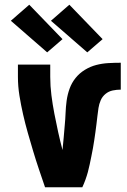

<svg xmlns="http://www.w3.org/2000/svg" viewBox="-20 -794 540 814"><path d="M171 0Q158 -38 145 -76.5Q132 -115 120.5 -153.5Q109 -192 98 -230.5Q87 -269 78 -308.5Q69 -348 62.5 -388Q56 -428 56 -468V-520H193V-468Q193 -429 198 -390Q203 -351 210.5 -312Q218 -273 226.5 -234.5Q235 -196 245 -158Q248 -184 250 -210.5Q252 -237 254.5 -263Q257 -289 258 -315Q259 -341 262.5 -367Q266 -393 275 -418Q284 -443 300.5 -463.5Q317 -484 340 -498Q363 -512 388 -518.5Q413 -525 439.5 -526.5Q466 -528 492 -528V-414Q475 -414 458 -410.5Q441 -407 427.5 -396Q414 -385 407 -369Q400 -353 397.5 -336Q395 -319 393 -302Q391 -285 389 -268Q387 -251 384.5 -233.5Q382 -216 379.5 -199Q377 -182 374 -165.5Q371 -149 367.5 -132Q364 -115 360.5 -98Q357 -81 352.5 -64.5Q348 -48 342 -31.5Q336 -15 329 0ZM350 -572 196 -706 274 -774 415 -628ZM180 -572 26 -706 104 -774 245 -628Z"/></svg>

Font: Iosevka Term Curly Heavy
Style: Regular
Weight: 900
Designer: Belleve Invis
Foundry: Belleve Invis
Version: Version 32.3.0